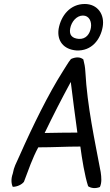

<svg xmlns="http://www.w3.org/2000/svg" viewBox="-20 -916 550 963"><path d="M44 -45C34 -18 37 7 44 21C66 21 89 10 100 -4C122 -62 143 -124 172 -177C251 -177 307 -181 383 -181C391 -120 405 -34 422 18C436 28 459 31 481 22C491 1 489 -26 485 -53C455 -214 418 -379 408 -558C407 -579 403 -599 398 -618C382 -631 360 -631 336 -620C321 -602 309 -579 295 -558C223 -445 144 -284 78 -135C59 -92 51 -82 44 -45ZM274 -771C265 -711 299 -668 363 -663C440 -659 484 -718 495 -781C506 -843 470 -896 405 -896C333 -896 286 -839 274 -771ZM204 -249C248 -340 283 -409 335 -505C344 -433 357 -329 368 -251C311 -251 262 -250 204 -249ZM332 -773C338 -807 364 -838 396 -838C427 -838 441 -808 436 -777C431 -747 412 -718 374 -721C342 -724 326 -740 332 -773Z"/></svg>

Font: Snowfall
Style: Obl
Weight: 400
Designer: Jasper
Foundry: Cannot Into Space Fonts
Version: Version 0.9